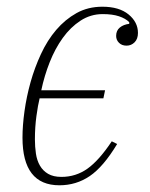

<svg xmlns="http://www.w3.org/2000/svg" viewBox="-20 -540 448 572"><path d="M157 12Q47 12 47 -130Q47 -166 53 -209Q59 -252 71 -295Q83 -338 102 -379Q121 -420 147.5 -451Q174 -482 208 -501Q242 -520 285 -520Q335 -520 363 -497Q391 -474 391 -442Q391 -424 381 -414Q371 -404 357 -404Q343 -404 334.5 -412.5Q326 -421 326 -433Q326 -449 337 -458Q348 -467 365 -469V-474Q354 -485 334.5 -491.5Q315 -498 286 -498Q250 -498 220 -478.5Q190 -459 167 -427Q144 -395 128 -354.5Q112 -314 103 -271H293L288 -247H98Q93 -227 88.5 -194Q84 -161 84 -125Q84 -103 87 -82.5Q90 -62 99 -46.5Q108 -31 123.5 -22Q139 -13 163 -13Q206 -13 240.5 -37.5Q275 -62 313 -119L329 -111Q288 -43 247.5 -15.5Q207 12 157 12Z"/></svg>

Font: IBM Plex Serif ExtLt
Style: Italic
Weight: 200
Italic angle: -14°
Designer: Mike Abbink, Paul van der Laan, Pieter van Rosmalen
Foundry: Bold Monday
Version: Version 3.001